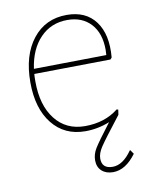

<svg xmlns="http://www.w3.org/2000/svg" viewBox="-75 -514 597 753"><g transform="rotate(-10 223.0 -137.5)"><path d="M236 5Q153 5 104.5 -56Q56 -117 56 -221Q56 -329 106.5 -393Q157 -457 242 -457Q318 -457 356.5 -405Q395 -353 387 -262L381 -255L77 -251Q76 -242 76 -221Q76 -126 119.5 -70.5Q163 -15 238 -15Q317 -15 371 -58L377 -56L374 -36Q307 50 290.5 75Q274 100 274 121Q274 161 317 161Q358 161 394 109H396L407 125Q365 182 315 182Q287 182 270 166.5Q253 151 253 124Q253 100 267 77Q281 54 333 -14Q286 5 236 5ZM241 -437Q176 -437 133 -392.5Q90 -348 79 -271L368 -275L369 -296Q369 -362 334.5 -399.5Q300 -437 241 -437Z"/></g></svg>

Font: Alegreya Sans SC Thin
Style: Regular
Weight: 100
Designer: Juan Pablo del Peral
Foundry: Huerta Tipografica
Version: Version 2.007